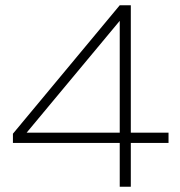

<svg xmlns="http://www.w3.org/2000/svg" viewBox="-20 -708 683 728"><path d="M434 -688H476V-205H619V-166H476V0H434V-166H29V-201ZM81 -205H434V-629Z"/></svg>

Font: Roundo Light
Style: Regular
Weight: 300
Designer: Namrata Goyal (Gurmukhi), Shiva Nallaperumal (Latin)
Foundry: Indian Type Foundry
Version: Version 1.000;PS 1.0;hotconv 1.0.88;makeotf.lib2.5.647800